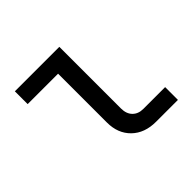

<svg xmlns="http://www.w3.org/2000/svg" viewBox="-135 -710 870 870"><g transform="rotate(-45 300.0 -275.0)"><path d="M410 0Q337 0 293.5 -42.5Q250 -85 250 -155V-468H55V-550H340V-155Q340 -121 359 -101.5Q378 -82 410 -82H550V0Z"/></g></svg>

Font: JetBrains Mono NL
Style: Regular
Weight: 400
Monospace: yes
Designer: Philipp Nurullin, Konstantin Bulenkov
Foundry: JetBrains
Version: Version 2.305; ttfautohint (v1.8.4.7-5d5b)